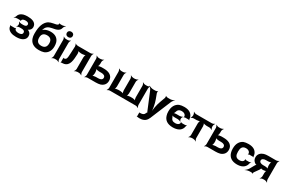

<svg xmlns="http://www.w3.org/2000/svg" viewBox="197 -2516 6682 4458"><g transform="rotate(30 3537.5 -287.0)"><path d="M384 -160C384 -116 342 -96 286 -96C241 -96 198 -108 184 -136C180 -143 180 -160 182 -165L176 -167C174 -162 162 -156 155 -156H49C42 -156 32 -161 28 -165L25 -162C29 -158 35 -148 36 -141C37 -119 44 -99 54 -82C89 -23 164 10 278 10C362 10 421 -5 461 -33C497 -57 525 -93 525 -149C525 -207 498 -241 458 -262C446 -268 429 -274 419 -273L420 -269C429 -270 446 -277 456 -284C489 -305 516 -338 516 -384C516 -409 511 -431 501 -450C468 -511 392 -538 278 -538C242 -538 206 -534 175 -527C116 -511 65 -477 48 -417C42 -394 21 -367 6 -357L8 -354C23 -364 61 -376 86 -376H165C173 -376 184 -371 188 -366L192 -368C190 -372 191 -388 193 -394C205 -420 244 -431 286 -431C338 -431 375 -413 375 -373C375 -332 342 -316 286 -316H239C215 -316 180 -327 168 -337L164 -334C176 -324 190 -296 190 -278V-263C190 -244 176 -216 164 -206L168 -203C180 -213 215 -224 239 -224H286C348 -224 384 -209 384 -160Z M735 -459C757 -530 812 -570 908 -586C1019 -603 1094 -629 1114 -712C1120 -739 1144 -772 1161 -784L1159 -787C1142 -775 1097 -761 1069 -761H1029C1020 -761 1006 -767 1004 -773L999 -772C1001 -766 998 -746 993 -739C975 -709 921 -704 877 -696C832 -689 790 -675 754 -656C654 -589 613 -461 613 -290V-263C613 -224 619 -187 630 -154C661 -59 737 10 890 10C940 10 984 4 1023 -9C1109 -44 1165 -123 1165 -242V-252C1165 -287 1160 -320 1151 -351C1123 -436 1054 -499 922 -499C848 -499 794 -481 751 -453C737 -443 719 -426 712 -416L715 -414C722 -424 730 -443 735 -459ZM1024 -252V-242C1024 -163 989 -104 890 -104C790 -104 754 -162 754 -242V-252C754 -329 793 -385 889 -385C985 -385 1024 -329 1024 -252Z M1404 -50V-478C1404 -502 1418 -539 1430 -552L1428 -554C1415 -542 1378 -528 1354 -528H1313C1289 -528 1252 -542 1239 -554L1237 -552C1249 -539 1263 -502 1263 -478V-50C1263 -26 1249 11 1237 24L1239 26C1252 14 1289 0 1313 0H1354C1378 0 1415 14 1428 26L1430 24C1418 11 1404 -26 1404 -50ZM1333 -592C1380 -592 1412 -619 1412 -665C1412 -711 1380 -738 1333 -738C1287 -738 1254 -709 1254 -665C1254 -619 1287 -592 1333 -592Z M1963 -528H1628C1606 -528 1570 -541 1559 -553L1556 -551C1567 -539 1579 -502 1578 -480L1570 -303C1569 -269 1567 -240 1565 -217C1560 -159 1551 -116 1491 -116H1484C1480 -116 1475 -119 1474 -121L1471 -118C1473 -116 1476 -112 1476 -109L1478 -11C1478 -6 1474 1 1471 4L1474 7C1477 4 1484 0 1490 0H1501C1675 0 1705 -133 1712 -303L1716 -366C1717 -388 1707 -427 1696 -439L1693 -436C1704 -425 1750 -414 1778 -414H1810C1840 -414 1886 -425 1898 -438L1896 -440C1883 -428 1872 -388 1872 -364V-50C1872 -26 1855 11 1840 24L1842 26C1858 14 1898 0 1922 0H1963C1987 0 2024 14 2037 26L2039 24C2027 11 2013 -26 2013 -50V-478C2013 -502 2027 -539 2039 -552L2037 -554C2024 -542 1987 -528 1963 -528Z M2287 -424V-478C2287 -502 2305 -539 2320 -552L2317 -554C2301 -542 2261 -528 2237 -528H2195C2171 -528 2134 -542 2121 -554L2119 -552C2131 -539 2145 -502 2145 -478V-50C2145 -26 2131 11 2119 24L2121 26C2134 14 2171 0 2195 0H2412C2457 0 2497 -5 2531 -14C2604 -38 2662 -91 2662 -186C2662 -214 2657 -240 2647 -263C2614 -334 2538 -374 2412 -374H2350C2320 -374 2273 -363 2261 -350L2263 -348C2276 -360 2287 -400 2287 -424ZM2521 -186C2521 -136 2476 -113 2412 -113H2350C2320 -113 2273 -102 2261 -89L2263 -87C2276 -99 2287 -139 2287 -163V-210C2287 -234 2276 -274 2263 -286L2261 -284C2273 -271 2320 -260 2350 -260H2412C2478 -260 2521 -237 2521 -186Z M2836 -528H2795C2771 -528 2734 -542 2721 -554L2719 -552C2731 -539 2745 -502 2745 -478V-50C2745 -26 2731 11 2719 24L2721 26C2734 14 2771 0 2795 0H3482C3506 0 3543 14 3556 26L3558 24C3546 11 3532 -26 3532 -50V-478C3532 -502 3546 -539 3558 -552L3556 -554C3543 -542 3506 -528 3482 -528H3440C3416 -528 3376 -542 3360 -554L3358 -552C3373 -539 3390 -502 3390 -478V-164C3390 -140 3401 -100 3414 -88L3416 -90C3404 -103 3358 -114 3328 -114H3272C3242 -114 3195 -103 3183 -90L3185 -88C3198 -100 3209 -140 3209 -164V-478C3209 -502 3227 -539 3242 -552L3239 -554C3223 -542 3183 -528 3159 -528H3117C3093 -528 3053 -542 3037 -554L3035 -552C3050 -539 3067 -502 3067 -478V-164C3067 -140 3078 -100 3091 -88L3093 -90C3081 -103 3035 -114 3005 -114H2948C2918 -114 2872 -103 2860 -90L2862 -88C2875 -100 2886 -140 2886 -164V-478C2886 -502 2903 -539 2918 -552L2916 -554C2900 -542 2860 -528 2836 -528Z M3637 100V194C3637 199 3633 205 3631 206L3633 210C3636 208 3643 206 3647 207C3665 211 3686 213 3711 213C3836 213 3890 151 3921 79L4145 -462C4157 -498 4193 -543 4216 -560L4214 -563C4190 -546 4136 -528 4098 -528H4043C4024 -528 3991 -538 3982 -547L3979 -545C3988 -536 3989 -507 3983 -492L3935 -360C3896 -258 3872 -120 3872 -40H3876C3876 -120 3854 -258 3815 -360L3766 -492C3760 -507 3762 -536 3771 -545L3767 -547C3758 -538 3725 -528 3706 -528H3651C3612 -528 3558 -546 3534 -563L3532 -560C3555 -543 3591 -498 3603 -461L3787 -17C3788 -13 3798 3 3803 3V-1C3798 -1 3788 14 3786 18L3775 41C3759 80 3725 98 3660 98C3652 98 3645 97 3639 97C3638 97 3638 95 3638 94L3634 96C3635 97 3637 99 3637 100Z M4397 -215H4489C4514 -215 4554 -203 4568 -192L4571 -195C4557 -206 4543 -238 4543 -258C4543 -278 4557 -310 4571 -321L4568 -324C4554 -313 4514 -301 4489 -301H4398C4376 -301 4338 -294 4325 -286L4328 -282C4342 -291 4356 -317 4360 -335C4372 -386 4404 -424 4479 -424C4535 -424 4576 -398 4588 -359C4590 -349 4589 -326 4583 -320L4588 -318C4592 -324 4608 -332 4618 -332H4707C4715 -332 4726 -327 4731 -323L4733 -326C4729 -330 4723 -339 4723 -347C4721 -372 4716 -396 4707 -418C4675 -491 4606 -538 4481 -538C4430 -538 4387 -531 4349 -518C4260 -479 4208 -392 4208 -271V-257C4208 -220 4213 -185 4224 -153C4254 -57 4327 10 4483 10C4564 10 4631 -13 4668 -45C4696 -70 4722 -106 4729 -152C4732 -168 4737 -189 4746 -197L4744 -200C4734 -192 4718 -183 4701 -183H4623C4612 -183 4592 -190 4589 -196L4584 -194C4589 -188 4591 -168 4587 -159C4573 -124 4535 -104 4480 -104C4409 -104 4375 -136 4363 -183C4358 -200 4341 -225 4329 -232L4327 -229C4339 -221 4375 -215 4397 -215Z M5269 -465V-478C5269 -502 5283 -539 5295 -552L5293 -554C5280 -542 5243 -528 5219 -528H4803C4779 -528 4742 -542 4729 -554L4727 -552C4739 -539 4753 -502 4753 -478V-465C4753 -441 4739 -404 4727 -391L4729 -389C4742 -401 4779 -415 4803 -415H4876C4906 -415 4953 -426 4965 -439L4963 -441C4950 -429 4939 -389 4939 -365V-50C4939 -26 4921 11 4906 24L4909 26C4925 14 4965 0 4989 0H5029C5053 0 5093 14 5109 26L5112 24C5097 11 5079 -26 5079 -50V-365C5079 -389 5068 -429 5055 -441L5053 -439C5065 -426 5112 -415 5142 -415H5219C5243 -415 5280 -401 5293 -389L5295 -391C5283 -404 5269 -441 5269 -465Z M5498 -424V-478C5498 -502 5516 -539 5531 -552L5528 -554C5512 -542 5472 -528 5448 -528H5406C5382 -528 5345 -542 5332 -554L5330 -552C5342 -539 5356 -502 5356 -478V-50C5356 -26 5342 11 5330 24L5332 26C5345 14 5382 0 5406 0H5623C5668 0 5708 -5 5742 -14C5815 -38 5873 -91 5873 -186C5873 -214 5868 -240 5858 -263C5825 -334 5749 -374 5623 -374H5561C5531 -374 5484 -363 5472 -350L5474 -348C5487 -360 5498 -400 5498 -424ZM5732 -186C5732 -136 5687 -113 5623 -113H5561C5531 -113 5484 -102 5472 -89L5474 -87C5487 -99 5498 -139 5498 -163V-210C5498 -234 5487 -274 5474 -286L5472 -284C5484 -271 5531 -260 5561 -260H5623C5689 -260 5732 -237 5732 -186Z M6076 -257V-271C6076 -353 6099 -424 6201 -424C6257 -424 6298 -398 6310 -359C6312 -349 6311 -326 6305 -320L6310 -318C6314 -324 6330 -332 6340 -332H6429C6437 -332 6448 -327 6453 -323L6455 -326C6451 -330 6445 -339 6445 -347C6443 -372 6438 -396 6429 -418C6397 -491 6328 -538 6203 -538C6152 -538 6108 -531 6072 -518C5986 -479 5935 -393 5935 -271V-257C5935 -220 5940 -185 5950 -153C5980 -57 6054 10 6205 10C6286 10 6345 -13 6381 -45C6409 -70 6435 -106 6442 -152C6445 -168 6459 -189 6468 -197L6466 -200C6456 -192 6431 -183 6414 -183H6338C6329 -183 6314 -190 6311 -196L6306 -194C6311 -188 6312 -168 6309 -159C6295 -124 6257 -104 6202 -104C6097 -104 6076 -174 6076 -257Z M6575 -181 6509 -63C6489 -27 6447 14 6421 30L6423 33C6449 17 6505 0 6547 0H6589C6599 0 6619 7 6623 14L6627 12C6623 5 6626 -17 6631 -26L6724 -157C6730 -166 6739 -190 6734 -197L6730 -195C6735 -188 6765 -183 6777 -183H6797C6822 -183 6866 -193 6877 -204L6873 -207C6862 -196 6853 -159 6853 -139V-50C6853 -26 6835 11 6820 24L6823 26C6839 14 6879 0 6903 0H6943C6967 0 7004 14 7017 26L7019 24C7007 11 6993 -26 6993 -50V-478C6993 -502 7007 -539 7019 -552L7017 -554C7004 -542 6967 -528 6943 -528H6737C6693 -528 6654 -524 6623 -515C6552 -493 6491 -442 6491 -352C6491 -292 6522 -249 6563 -222C6574 -215 6599 -205 6609 -206L6607 -210C6597 -209 6581 -193 6575 -181ZM6633 -347C6633 -391 6679 -415 6737 -415H6795C6823 -415 6866 -425 6877 -437L6875 -439C6863 -428 6853 -391 6853 -369V-329C6853 -306 6863 -268 6875 -256L6877 -259C6865 -271 6822 -281 6794 -281H6734C6679 -281 6633 -305 6633 -347Z"/></g></svg>

Font: Asimov
Style: EdgeWide
Weight: 500
Designer: Google
Version: Version 2.000980: 2014